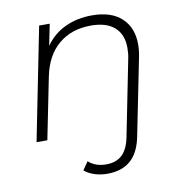

<svg xmlns="http://www.w3.org/2000/svg" viewBox="-81 -602 835 876"><g transform="rotate(-10 336.5 -164.0)"><path d="M587 -359Q587 -332 581 -302L510 52Q496 126 455.5 162Q415 198 347 198Q315 198 287.5 189Q260 180 241 164L267 126Q299 155 349 155Q395 155 422.5 129.5Q450 104 461 49L531 -302Q536 -325 536 -352Q536 -414 498.5 -447.5Q461 -481 389 -481Q299 -481 239 -430.5Q179 -380 160 -284L103 0H53L157 -522H206L186 -423Q223 -475 278.5 -500.5Q334 -526 402 -526Q491 -526 539 -481.5Q587 -437 587 -359Z"/></g></svg>

Font: Montserrat Alternates Light
Style: Italic
Weight: 300
Italic angle: -11.3°
Designer: Julieta Ulanovsky
Foundry: Julieta Ulanovsky
Version: Version 7.200